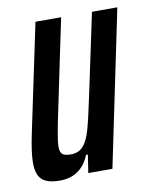

<svg xmlns="http://www.w3.org/2000/svg" viewBox="-65 -561 492 619"><g transform="rotate(-10 180.5 -251.0)"><path d="M6 -63Q6 -98 20 -163L93 -510H177L115 -213Q96 -124 96 -101Q96 -82 104 -75.5Q112 -69 132 -69Q157 -69 172 -86Q187 -103 196.5 -136.5Q206 -170 222 -246L278 -510H361L255 0H176L185 -59H179Q152 8 82 8Q41 8 23.5 -8.5Q6 -25 6 -63Z"/></g></svg>

Font: Saira Ultra Condensed SemiBold
Style: Italic
Weight: 600
Width: 1
Italic angle: -12°
Designer: Hector Gatti with collaboration of the Omnibus-Type team
Foundry: Omnibus-Type
Version: Version 1.001; ttfautohint (v1.8)